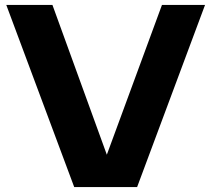

<svg xmlns="http://www.w3.org/2000/svg" viewBox="-20 -760 858 780"><path d="M638 -740H813L537 0H281.5L5.5 -740H193L414 -131.5Z"/></svg>

Font: Encode Sans Expanded
Style: Bold
Weight: 700
Width: 7
Designer: Multiple Designers
Foundry: Impallari Type
Version: Version 2.000